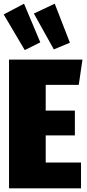

<svg xmlns="http://www.w3.org/2000/svg" viewBox="-21 -1018 471 1038"><path d="M108.9 -998 196.8 -789.1 112.8 -747.1 -1 -939.9ZM274.9 -998 356.9 -787.1 270 -751 162.1 -944.8ZM424.8 -695.8 404.8 -559.1H226.1V-419.9H383.8V-286.1H226.1V-139.2H417V0H27.8V-695.8Z"/></svg>

Font: Fira Sans Compressed Heavy
Style: Regular
Weight: 900
Width: 1
Designer: Carrois Corporate & Edenspiekermann AG
Foundry: Carrois Corporate GbR & Edenspiekermann AG
Version: Version 4.203;PS 004.203;hotconv 1.0.88;makeotf.lib2.5.64775